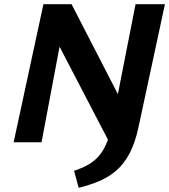

<svg xmlns="http://www.w3.org/2000/svg" viewBox="-20 -678 806 915"><path d="M501 0 213 -553 237 -658H321L590 -136ZM45 0 187 -658H302L178 0ZM355 217 333 136Q369 124 397.5 108.5Q426 93 447.5 69.5Q469 46 485 11Q501 -24 512 -78L626 -658H766L640 -72Q624 3 597.5 53Q571 103 534.5 134.5Q498 166 453 185Q408 204 355 217Z"/></svg>

Font: Ysabeau Office ExtraBold
Style: Italic
Weight: 800
Italic angle: -12°
Designer: Christian Thalmann (Catharsis Fonts)
Version: Version 2.001;gftools[0.9.30]; featfreeze: tnum,lnum,ss02